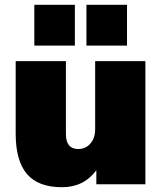

<svg xmlns="http://www.w3.org/2000/svg" viewBox="-20 -763 670 795"><path d="M337.9 -574.2V-743.2H505.9V-574.2ZM122.1 -574.2V-743.2H290V-574.2ZM236.8 12.2Q138.2 12.2 91.6 -42.5Q44.9 -97.2 44.9 -210V-509.8H252.9V-208Q252.9 -146 304.2 -146Q334.5 -146 354.2 -168.5Q374 -190.9 374 -228V-509.8H582V0H378.9V-58.1Q327.1 12.2 236.8 12.2Z"/></svg>

Font: Mulish ExtraBlack
Style: Regular
Weight: 1000
Designer: Vernon Adams
Foundry: Vernon Adams
Version: Version 3.603; ttfautohint (v1.8.3)